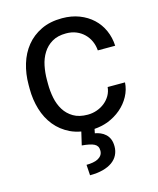

<svg xmlns="http://www.w3.org/2000/svg" viewBox="-116 -635 771 939"><g transform="rotate(-15 269.5 -165.5)"><path d="M288.6 -65.9Q313.5 -65.9 335.9 -74Q358.4 -82 375.7 -96.2Q393.1 -110.4 404.1 -129.6Q415 -148.9 417 -171.4H504.9Q502.9 -135.3 485.1 -102.3Q467.3 -69.3 438 -44.4Q408.7 -19.5 370.1 -4.4Q337.9 7.3 302.2 9.8L297.9 30.8Q312 33.2 325.7 39.1Q339.4 44.9 350.6 55.2Q361.8 65.4 368.2 80.8Q374.5 96.2 374.5 117.7Q374.5 141.1 364.7 160.6Q355 180.2 335.7 194.1Q316.4 208 287.8 215.6Q259.3 223.1 222.2 223.1L218.8 169.4Q235.8 169.4 251.2 166.7Q266.6 164.1 277.8 158Q289.1 151.9 295.7 142.3Q302.2 132.8 302.2 119.6Q302.2 106.9 297.4 98.6Q292.5 90.3 282.7 85.2Q272.9 80.1 257.3 76.9Q241.7 73.7 220.7 71.8L236.3 5.4Q206.5 0 181.6 -11.7Q136.2 -33.7 106.2 -70.8Q76.2 -107.9 61.3 -157.2Q46.4 -206.5 46.4 -261.7V-282.7Q46.4 -337.4 61.3 -386.7Q76.2 -436 106.2 -473.1Q136.2 -510.3 181.6 -532.2Q227.1 -554.2 288.1 -554.2Q335.9 -554.2 375 -539.1Q414.1 -523.9 442.4 -497.6Q470.7 -471.2 486.8 -435.1Q502.9 -398.9 504.9 -356.9H417Q415 -382.3 405.3 -404.1Q395.5 -425.8 378.9 -442.1Q362.3 -458.5 339.4 -468Q316.4 -477.5 288.1 -477.5Q245.1 -477.5 216.6 -460.4Q188 -443.4 170.7 -415.5Q153.3 -387.7 146.2 -352.8Q139.2 -317.9 139.2 -282.7V-261.7Q139.2 -225.1 146.2 -190.2Q153.3 -155.3 170.4 -127.7Q187.5 -100.1 216.3 -83Q245.1 -65.9 288.6 -65.9Z"/></g></svg>

Font: Roboto2
Style: Regular
Weight: 400
Designer: Google
Foundry: Google
Version: Version 2.000981-w3; 2014; ttfautohint (v1.1) -l 5 -r 24 -G 